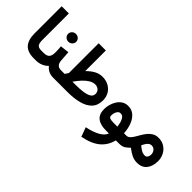

<svg xmlns="http://www.w3.org/2000/svg" viewBox="-33 -1378 2333 2333"><g transform="rotate(45 1134.0 -211.0)"><path d="M67.4 -687H190.9V-231.9Q190.9 -176.8 207.5 -154.1Q224.1 -131.3 272.5 -131.3H284.2V0H272.5Q166.5 0 116.9 -55.4Q67.4 -110.8 67.4 -222.7Z M405.3 -336.4 519.5 -350.1 529.3 -215.3Q531.7 -176.8 551 -154.1Q570.3 -131.3 611.3 -131.3H621.1V0H610.4Q560.5 0 526.1 -18.1Q491.7 -36.1 469.7 -65.4Q440.9 -34.2 399.7 -17.1Q358.4 0 312 0H265.6V-131.3H312Q367.2 -131.3 388.7 -156.2Q410.2 -181.2 410.2 -231.9Q410.2 -259.3 408.9 -285.2Q407.7 -311 405.3 -336.4ZM359.4 -505.9Q359.4 -533.7 379.6 -553Q399.9 -572.3 428.7 -572.3Q457.5 -572.3 477.5 -553Q497.6 -533.7 497.6 -505.9Q497.6 -478 477.5 -458.7Q457.5 -439.5 428.7 -439.5Q399.9 -439.5 379.6 -458.7Q359.4 -478 359.4 -505.9Z M674.3 -131.3Q681.2 -143.1 688.2 -153.6Q695.3 -164.1 703.1 -175.3V-687H826.7V-332.5Q873 -379.4 920.7 -406Q968.3 -432.6 1023.9 -433.1Q1085.4 -433.1 1132.3 -407.5Q1179.2 -381.8 1205.6 -336.9Q1231.9 -292 1231.9 -233.9Q1231.9 -146.5 1182.9 -95.2Q1133.8 -43.9 1048.8 -22Q963.9 0 855 0H603V-131.3ZM1027.8 -304.2Q989.7 -304.2 951.2 -280.5Q912.6 -256.8 876.2 -217.5Q839.8 -178.2 808.1 -131.3H859.4Q930.7 -131.3 987.8 -138.9Q1044.9 -146.5 1078.4 -166.7Q1111.8 -187 1111.8 -225.1Q1111.8 -260.7 1088.1 -282.5Q1064.5 -304.2 1027.8 -304.2Z M1496.6 -403.3Q1558.6 -403.3 1601.1 -365.7Q1643.6 -328.1 1666.7 -266.4Q1689.9 -204.6 1693.8 -131.3H1734.4V0H1685.1Q1659.2 106 1580.6 171.6Q1502 237.3 1357.9 265.1L1313.5 145Q1409.2 126.5 1478.3 89.8Q1547.4 53.2 1565.9 0H1514.2Q1417 0 1366 -40.5Q1314.9 -81.1 1314.9 -169.9Q1314.9 -206.5 1325.9 -247.1Q1336.9 -287.6 1359.4 -323.2Q1381.8 -358.9 1416 -381.1Q1450.2 -403.3 1496.6 -403.3ZM1512.7 -131.3H1579.6Q1576.7 -165.5 1567.4 -198.2Q1558.1 -231 1540.8 -252.4Q1523.4 -273.9 1495.6 -273.9Q1471.2 -273.9 1456.8 -256.6Q1442.4 -239.3 1436.5 -215.8Q1430.7 -192.4 1430.7 -174.8Q1430.7 -147.5 1452.6 -139.4Q1474.6 -131.3 1512.7 -131.3Z M2058.1 11.2Q2007.8 11.2 1964.4 -10.5Q1920.9 -32.2 1877.9 -66.4Q1850.1 -38.1 1821 -19Q1792 0 1736.8 0H1716.3V-131.3H1734.4Q1760.3 -131.3 1780 -150.1Q1799.8 -168.9 1817.6 -198.2Q1835.4 -227.5 1854.5 -260.7Q1873.5 -293.9 1897.7 -323.2Q1921.9 -352.5 1954.1 -371.3Q1986.3 -390.1 2030.8 -390.1Q2090.8 -390.1 2135 -361.6Q2179.2 -333 2203.1 -286.1Q2227.1 -239.3 2227.1 -183.6Q2227.1 -98.1 2184.6 -43.5Q2142.1 11.2 2058.1 11.2ZM2034.7 -265.1Q2013.7 -265.1 1996.8 -251.2Q1980 -237.3 1967.3 -216.8Q1954.6 -196.3 1945.3 -177.2Q1972.7 -151.4 1998 -136.7Q2016.6 -126 2031.7 -121.8Q2046.9 -117.7 2058.6 -117.7Q2086.4 -117.7 2098.9 -136.2Q2111.3 -154.8 2111.3 -181.2Q2111.3 -215.8 2091.1 -240.5Q2070.8 -265.1 2034.7 -265.1Z"/></g></svg>

Font: Vazirmatn RD
Style: Bold
Weight: 700
Designer: Saber Rastikerdar
Foundry: Saber Rastikerdar
Version: Version 32.102